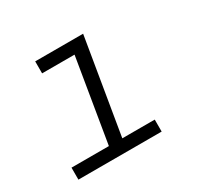

<svg xmlns="http://www.w3.org/2000/svg" viewBox="-117 -662 834 805"><g transform="rotate(-30 300.0 -260.0)"><path d="M48 0V-58H229L296 -462H139V-520H371L294 -58H451V0Z"/></g></svg>

Font: Iosevka SS04 Light Extended
Style: Italic
Weight: 300
Width: 7
Italic angle: -9°
Monospace: yes
Designer: Belleve Invis
Foundry: Belleve Invis
Version: Version 19.0.0; ttfautohint (v1.8.4)